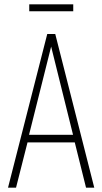

<svg xmlns="http://www.w3.org/2000/svg" viewBox="-20 -866 472 886"><path d="M17 0 198 -709H235L415 0H377L325 -209H107L54 0ZM114 -244H317L216 -651ZM115 -814V-846H318V-814Z"/></svg>

Font: Georama SemiCondensed ExtraLight
Style: Regular
Weight: 200
Width: 4
Designer: Jean-Baptiste Levee
Foundry: Production Type
Version: Version 1.000